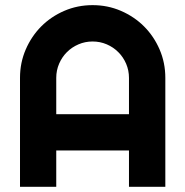

<svg xmlns="http://www.w3.org/2000/svg" viewBox="-20 -720 714 740"><path d="M477.1 -279.8V-419.9Q477.1 -448.7 466.1 -474.4Q455.1 -500 436 -519Q417 -538.1 391.4 -549.1Q365.7 -560.1 336.9 -560.1Q308.1 -560.1 282.5 -549.1Q256.8 -538.1 237.8 -519Q218.8 -500 207.8 -474.4Q196.8 -448.7 196.8 -419.9V-279.8ZM617.2 0H477.1V-140.1H196.8V0H57.1V-419.9Q57.1 -478 79.1 -529.1Q101.1 -580.1 138.9 -618.2Q176.8 -656.2 227.8 -678.2Q278.8 -700.2 336.9 -700.2Q395 -700.2 446 -678.2Q497.1 -656.2 535.2 -618.2Q573.2 -580.1 595.2 -529.1Q617.2 -478 617.2 -419.9Z"/></svg>

Font: Righteous
Style: Regular
Weight: 400
Version: Version 1.000